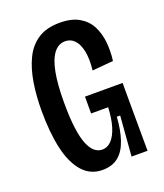

<svg xmlns="http://www.w3.org/2000/svg" viewBox="-128 -759 734 858"><g transform="rotate(-20 239.0 -330.0)"><path d="M213 12Q156 12 118.5 -30Q81 -72 63.5 -148.5Q46 -225 46 -330Q46 -400 56 -462Q66 -524 89 -571.5Q112 -619 152.5 -645.5Q193 -672 256 -672Q312 -672 347.5 -651.5Q383 -631 401 -596.5Q419 -562 423.5 -518.5Q428 -475 422 -430L322 -421Q328 -475 320.5 -511.5Q313 -548 295 -567Q277 -586 251 -586Q219 -586 197 -558Q175 -530 164 -473.5Q153 -417 153 -330Q153 -258 159.5 -209Q166 -160 178 -130.5Q190 -101 206.5 -87.5Q223 -74 242 -74Q268 -74 287 -94.5Q306 -115 317.5 -153Q329 -191 331 -243H250V-323H429V-230L430 0H354L369 -190H353Q349 -128 333.5 -82Q318 -36 288.5 -12Q259 12 213 12Z"/></g></svg>

Font: Bricolage Grotesque 24pt Condensed Medium
Style: Regular
Weight: 500
Width: 3
Designer: Mathieu Triay
Foundry: Atelier Triay
Version: Version 1.001;gftools[0.9.33.dev8+g029e19f]